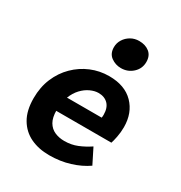

<svg xmlns="http://www.w3.org/2000/svg" viewBox="-177 -874 954 1013"><g transform="rotate(30 300.0 -368.0)"><path d="M267.1 12Q203.4 12 153.6 -11.6Q103.9 -35.3 75.2 -84.1Q46.4 -132.9 46.4 -208.1Q46.4 -275.5 69.6 -330.4Q92.8 -385.3 133.2 -425Q173.5 -464.8 225.3 -486.5Q277.1 -508.1 334.2 -508.1Q430.4 -508.1 483.1 -454Q535.8 -399.9 535.8 -313.2Q535.8 -282.4 529.9 -252.4Q523.9 -222.5 519.2 -209.6H148.7L163.7 -298.4H443.6L404.4 -277.7Q406.7 -286.5 408.6 -296.6Q410.4 -306.6 410.4 -316.2Q410.4 -358.7 388.7 -380.9Q366.9 -403.1 330.2 -403.1Q306.8 -403.1 280.8 -391.1Q254.8 -379.2 232.8 -355.8Q210.8 -332.3 196.9 -296.9Q183 -261.5 183 -213.5Q183 -168.9 198.5 -142.4Q214 -116 240.5 -104.5Q267 -93 298.7 -93Q341.7 -93 377.5 -107.8Q413.4 -122.5 447.4 -145.2L493 -54.2Q449.5 -23.8 391.7 -5.9Q334 12 267.1 12ZM365.4 -575.3Q332.1 -575.3 305.4 -594.7Q278.7 -614.1 278.7 -653Q278.7 -678.3 292.2 -700Q305.7 -721.7 328.5 -734.8Q351.2 -747.9 378.7 -747.9Q417.1 -747.9 441.7 -728.1Q466.3 -708.3 466.3 -670.2Q466.3 -629.8 436.7 -602.6Q407.1 -575.3 365.4 -575.3Z"/></g></svg>

Font: SourceCodeVF
Style: Italic
Weight: 200
Italic angle: -11°
Monospace: yes
Designer: Paul D. Hunt, Teo Tuominen
Foundry: Adobe
Version: Version 1.026;hotconv 1.1.0;makeotfexe 2.6.0